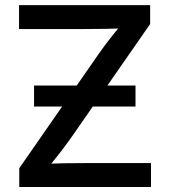

<svg xmlns="http://www.w3.org/2000/svg" viewBox="-20 -748 678 768"><path d="M57.1 0V-75.2L377.4 -536.1Q401.4 -570.3 428.7 -604.5Q456.1 -638.7 483.9 -672.4L494.6 -636.2Q448.7 -633.3 402.6 -632.6Q356.4 -631.8 310.5 -631.8H56.2V-727.5H580.6V-651.9L265.6 -198.7Q240.2 -162.6 211.7 -126.5Q183.1 -90.3 154.3 -55.2L143.6 -91.3Q189.9 -94.2 236.3 -95Q282.7 -95.7 329.1 -95.7H584V0ZM116.2 -321.8V-405.8H522V-321.8Z"/></svg>

Font: Inter 16pt Medium
Style: Regular
Weight: 500
Version: Version 4.001;git-66647c0bb